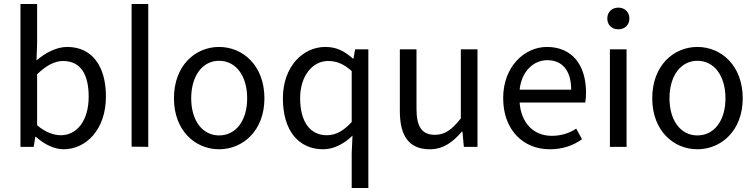

<svg xmlns="http://www.w3.org/2000/svg" viewBox="-20 -732 3767 957"><path d="M297 12C408 12 508 -85 508 -251C508 -401 440 -498 315 -498C261 -498 207 -469 162 -431L165 -518V-712H82V0H148L156 -50H159C202 -11 252 12 297 12ZM283 -58C251 -58 207 -71 165 -108V-362C211 -406 253 -428 294 -428C385 -428 422 -357 422 -250C422 -130 363 -58 283 -58Z M636 -1 719 0V-712H636Z M1072 12C1191 12 1298 -81 1298 -242C1298 -405 1191 -498 1072 -498C953 -498 847 -405 847 -242C847 -81 953 12 1072 12ZM1072 -57C989 -57 933 -131 933 -242C933 -354 989 -429 1072 -429C1156 -429 1212 -354 1212 -242C1212 -131 1156 -57 1072 -57Z M1733 205H1816V-486H1750L1742 -440H1739C1696 -478 1657 -498 1601 -498C1490 -498 1390 -400 1390 -242C1390 -80 1469 12 1591 12C1647 12 1698 -18 1737 -56L1733 32ZM1609 -58C1524 -58 1476 -127 1476 -243C1476 -354 1538 -428 1615 -428C1655 -428 1692 -415 1733 -378V-124C1693 -80 1654 -58 1609 -58Z M2122 12C2189 12 2237 -23 2282 -76H2285L2292 0H2360V-486H2277V-142C2232 -85 2197 -60 2148 -60C2084 -60 2056 -99 2056 -189V-486H1973V-178C1973 -54 2019 12 2122 12Z M2720 12C2787 12 2839 -8 2881 -38L2852 -91C2818 -68 2777 -55 2730 -55C2638 -55 2577 -121 2570 -221H2897C2900 -237 2901 -252 2901 -270C2901 -410 2830 -498 2706 -498C2595 -498 2488 -401 2488 -243C2488 -82 2590 12 2720 12ZM2570 -285C2580 -378 2640 -432 2708 -432C2782 -432 2827 -381 2827 -285Z M3020 0H3103V-486H3020ZM3062 -586C3094 -586 3117 -607 3117 -640C3117 -672 3094 -694 3062 -694C3030 -694 3007 -672 3007 -640C3007 -607 3030 -586 3062 -586Z M3456 12C3575 12 3682 -81 3682 -242C3682 -405 3575 -498 3456 -498C3337 -498 3231 -405 3231 -242C3231 -81 3337 12 3456 12ZM3456 -57C3373 -57 3317 -131 3317 -242C3317 -354 3373 -429 3456 -429C3540 -429 3596 -354 3596 -242C3596 -131 3540 -57 3456 -57Z"/></svg>

Font: DAIFUKU Sans
Style: Regular
Weight: 400
Designer: Original font ‘Source Han Sans JP’ : Paul D. Hunt
Foundry: Daifuku
Version: Version 1.000